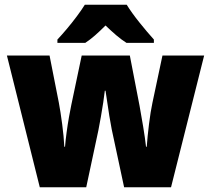

<svg xmlns="http://www.w3.org/2000/svg" viewBox="-20 -786 886 806"><path d="M449 -243Q444 -268 439 -299Q434 -330 430 -358.5Q426 -387 423 -405H420Q418 -386 413.5 -356.5Q409 -327 403.5 -295.5Q398 -264 393 -239L342 0H147L9 -553H188L227 -355Q234 -318 241 -265Q248 -212 250 -170H253Q255 -196 259.5 -229.5Q264 -263 269.5 -294Q275 -325 279 -344L323 -553H525L566 -341Q573 -303 581 -254.5Q589 -206 593 -170H596Q599 -212 605.5 -265Q612 -318 620 -355L662 -553H837L698 0H501ZM512 -766Q533 -732 565.5 -691.5Q598 -651 626 -620V-606H511Q489 -620 468 -638Q447 -656 423 -679Q399 -655 379 -637.5Q359 -620 338 -606H221V-620Q238 -638 260 -664Q282 -690 302.5 -717.5Q323 -745 336 -766Z"/></svg>

Font: Noto Sans Sinhala UI SemiCondensed Black
Style: Regular
Weight: 900
Width: 4
Designer: Jelle Bosma - Monotype Design Team
Foundry: Monotype Imaging Inc.
Version: Version 2.006; ttfautohint (v1.8.4.7-5d5b)